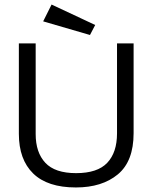

<svg xmlns="http://www.w3.org/2000/svg" viewBox="-20 -814 665 845"><path d="M314 11Q189 11 126 -50.5Q63 -112 63 -225V-623H137V-224Q137 -143 179.5 -97.5Q222 -52 315 -52Q409 -52 452 -97.5Q495 -143 495 -227V-623H568V-228Q568 -104 498.5 -46.5Q429 11 314 11ZM376 -660 170 -720 207 -794 399 -704Z"/></svg>

Font: Inconsolata Expanded
Style: Regular
Weight: 400
Width: 7
Monospace: yes
Designer: Raph Levien, Cyreal, Brenton Simpson
Foundry: Raph Levien, Cyreal, Google
Version: Version 3.100; ttfautohint (v1.8.4.7-5d5b)